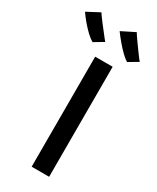

<svg xmlns="http://www.w3.org/2000/svg" viewBox="-328 -1056 916 1123"><g transform="rotate(30 130.0 -494.5)"><path d="M100.5 0V-743H218.5V0ZM277.5 -809Q259 -820 237 -841.5Q215 -863 192.2 -890Q169.5 -917 149.5 -944L239.5 -989Q240.5 -986 250.5 -971.2Q260.5 -956.5 275 -936.2Q289.5 -916 304 -896Q318.5 -876 329 -862.2Q339.5 -848.5 341.5 -847ZM44.5 -809Q25 -820 2.2 -841.5Q-20.5 -863 -42.8 -889.2Q-65 -915.5 -82.5 -941L2.5 -986Q3.5 -983.5 13.8 -969Q24 -954.5 39.2 -934.8Q54.5 -915 69.8 -895.5Q85 -876 95.8 -862.2Q106.5 -848.5 108.5 -847Z"/></g></svg>

Font: Tracken
Style: Regular
Weight: 400
Designer: Eben Sorkin
Foundry: Eben Sorkin
Version: Version 2.001